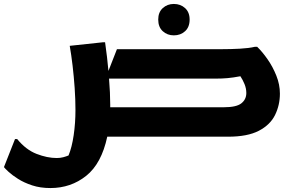

<svg xmlns="http://www.w3.org/2000/svg" viewBox="-59 -692 1490 972"><path d="M821 -513Q788 -513 765 -534Q742 -555 742 -593Q742 -630 765 -651Q788 -672 821 -672Q855 -672 878 -651Q901 -630 901 -593Q901 -555 878 -534Q855 -513 821 -513ZM28 12Q72 66 126 87Q180 108 228 108Q246 108 261 104Q276 100 288 95Q305 54 314 -7.5Q323 -69 323 -135Q323 -189 319 -246.5Q315 -304 308.5 -359.5Q302 -415 294 -460L462 -478H473Q484 -401 490 -333L533 -443H1063Q1110 -443 1155.5 -445.5Q1201 -448 1231 -455H1243Q1269 -430 1295.5 -392Q1322 -354 1340 -309Q1358 -264 1358 -218Q1358 -160 1333.5 -110Q1309 -60 1251.5 -30Q1194 0 1096 0H484Q455 136 377.5 198Q300 260 196 260Q145 260 104 246.5Q63 233 33 214Q3 195 -15.5 178Q-34 161 -39 154L17 12ZM499 -162Q499 -155 499 -149H1074Q1138 -149 1163 -169Q1188 -189 1188 -221Q1188 -244 1179 -266Q1170 -288 1158 -306Q1121 -299 1093 -296.5Q1065 -294 1032 -294H493Q499 -221 499 -162Z"/></svg>

Font: Kufam
Style: Bold Italic
Weight: 700
Italic angle: -11°
Designer: Artur Schmal
Foundry: Original Type
Version: Version 1.301; ttfautohint (v1.8.3)